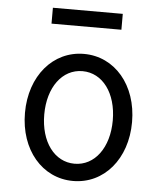

<svg xmlns="http://www.w3.org/2000/svg" viewBox="-53 -786 706 843"><g transform="rotate(5 300.0 -365.0)"><path d="M300 10C436 10 536 -107 536 -270C536 -433 436 -550 300 -550C164 -550 64 -433 64 -270C64 -107 164 10 300 10ZM300 -66C211 -66 149 -150 149 -270C149 -390 211 -474 300 -474C389 -474 451 -390 451 -270C451 -150 389 -66 300 -66ZM146 -670H454V-740H146Z"/></g></svg>

Font: CommitMono
Style: 400Regular
Weight: 400
Monospace: yes
Designer: Eigil Nikolajsen
Foundry: Eigil Nikolajsen
Version: Version 1.143